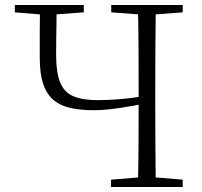

<svg xmlns="http://www.w3.org/2000/svg" viewBox="-20 -743 801 763"><path d="M160 -684 39 -694V-723H313V-694L178 -684ZM352 -305Q302 -305 262 -313.5Q222 -322 194.5 -344Q167 -366 152.5 -407Q138 -448 138 -513Q138 -566 138 -618.5Q138 -671 139 -723H205Q205 -692 204.5 -658Q204 -624 203.5 -590.5Q203 -557 203 -527Q203 -455 219 -415.5Q235 -376 271.5 -360.5Q308 -345 368 -345Q408 -345 457 -349Q506 -353 564 -363V-333Q509 -322 452.5 -313.5Q396 -305 352 -305ZM421 0V-29L556 -40H574L706 -29V0ZM528 0Q530 -83 530.5 -167Q531 -251 531 -342V-390Q531 -474 530.5 -557.5Q530 -641 528 -723H599Q598 -641 597.5 -557.5Q597 -474 597 -390V-333Q597 -249 597.5 -166Q598 -83 599 0ZM556 -684 422 -694V-723H706V-694L574 -684Z"/></svg>

Font: Source Han Serif JP VF
Style: Regular
Weight: 250
Designer: Ryoko NISHIZUKA 西塚涼子 (kana & ideographs); Frank Grießhammer (Latin, Greek & Cyrillic); Wenlong ZHANG 张文龙 (bopomofo); San
Foundry: Adobe
Version: Version 2.001;hotconv 1.1.0;makeotfexe 2.6.0